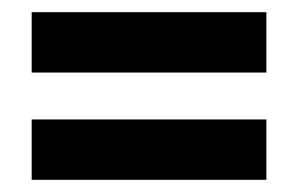

<svg xmlns="http://www.w3.org/2000/svg" viewBox="-20 -519 490 315"><path d="M417 -499V-400H32V-499ZM417 -323V-224H32V-323Z"/></svg>

Font: Do Hyeon
Style: Regular
Weight: 400
Version: Version 1.001